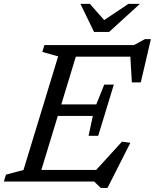

<svg xmlns="http://www.w3.org/2000/svg" viewBox="-38 -916 782 969"><path d="M255.5 -631.5 175.5 -654 186 -688.5H362.5L153 0H-18.5L-8 -34.5L80.5 -58ZM618.5 -653.5 640 -630H290L309.5 -688.5H638L693.5 -718.5H723.5L672.5 -500H627.5ZM470.5 32.5 437 0H99L118 -58.5H475L426 -35L577.5 -201L620 -195.5L504.5 32.5ZM457.5 -230.5H409L430.5 -331H200L218 -389H448L488 -489H536.5L497 -359.5ZM668 -896.5 513 -755H436.5L368 -896.5H415.5L494.5 -807H476.5L610 -896.5Z"/></svg>

Font: Newsreader 12pt
Style: Italic
Weight: 400
Italic angle: -17°
Version: Version 1.003